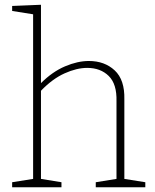

<svg xmlns="http://www.w3.org/2000/svg" viewBox="-20 -786 652 806"><path d="M31 0V-21L119 -35V-726L31 -740V-761L152 -766V-437Q200 -485 253 -507.5Q306 -530 353 -530Q419 -530 461.5 -490.5Q504 -451 502 -369V-35L590 -21V0H382V-21L469 -35V-361Q471 -433 436.5 -467Q402 -501 346 -501Q302 -501 251 -478Q200 -455 152 -405V-35L238 -21V0Z"/></svg>

Font: Bitter ExtraLight
Style: Regular
Weight: 200
Designer: Sol Matas, and Bitter project Authors
Foundry: Sol Matas
Version: Version 2.001